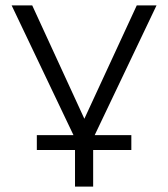

<svg xmlns="http://www.w3.org/2000/svg" viewBox="-20 -509 621 709"><path d="M257 180V45H116V-10H264L258 4L23 -489H99L300 -52H283L485 -489H558L323 4L317 -10H465V45H324V180Z"/></svg>

Font: Nunito Sans 10pt SemiExpanded Light
Style: Regular
Weight: 300
Width: 6
Designer: Vernon Adams
Foundry: Vernon Adams
Version: Version 3.101;gftools[0.9.27]